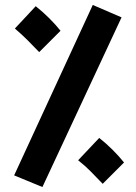

<svg xmlns="http://www.w3.org/2000/svg" viewBox="-20 -721 547 774"><path d="M151 33 37 -14 354 -701 470 -651ZM138 -511Q110 -540 89.5 -560.5Q69 -581 40 -606L124 -696Q153 -673 179 -647Q205 -621 224 -597ZM394 20Q365 -10 345 -30.5Q325 -51 295 -75L380 -165Q408 -143 434 -117Q460 -91 480 -66Z"/></svg>

Font: Noto Sans Arabic ExtCond ExtBd
Style: Regular
Weight: 800
Width: 2
Designer: Monotype Design Team, Nadine Chahine, Nizar Qandah and Khaled Hosny
Foundry: Monotype Imaging Inc.
Version: Version 2.012; ttfautohint (v1.8.4.7-5d5b)